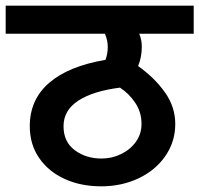

<svg xmlns="http://www.w3.org/2000/svg" viewBox="-40 -682 703 677"><path d="M643 -563H451Q460 -542 460 -517Q460 -481 447 -449Q505 -408 541.5 -356.5Q578 -305 578 -245Q578 -183 543.5 -132.5Q509 -82 449 -53.5Q389 -25 317 -25Q245 -25 188 -51Q131 -77 98 -125Q65 -173 65 -237Q65 -331 133.5 -390Q202 -449 332 -471Q340 -493 340 -516Q340 -540 330 -563H-20V-662H643ZM459 -245Q459 -287 436.5 -320Q414 -353 383 -373Q288 -361 236 -327Q184 -293 184 -237Q184 -182 223.5 -152.5Q263 -123 318 -123Q355 -123 387.5 -139Q420 -155 439.5 -182.5Q459 -210 459 -245Z"/></svg>

Font: MartelSansBold
Style: Bold
Weight: 700
Designer: Dan Reynolds and Mathieu Réguer
Foundry: Dan Reynolds and Mathieu Réguer
Version: Version 1.002; ttfautohint (v1.1) -l 5 -r 5 -G 72 -x 0 -D la